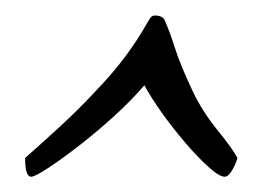

<svg xmlns="http://www.w3.org/2000/svg" viewBox="-20 -694 336 250"><path d="M20.5 -463.9Q12.7 -463.9 12.7 -488.3Q28.3 -502 56.6 -527.8Q85 -553.7 116.2 -587.9Q147.5 -622.1 169.9 -661.1Q174.8 -669.9 176.8 -671.9Q178.7 -673.8 181.6 -673.8Q191.4 -673.8 194.3 -668Q201.2 -652.3 208 -630.9Q214.8 -609.4 231.4 -574.2Q244.1 -547.9 263.7 -523.9Q283.2 -500 289.1 -488.3Q287.1 -480.5 282.2 -472.2Q277.3 -463.9 272.5 -463.9Q265.6 -463.9 251.5 -476.6Q237.3 -489.3 220.7 -508.8Q204.1 -528.3 189.9 -548.3Q175.8 -568.4 168 -583Q152.3 -564.5 129.4 -543.5Q106.4 -522.5 83 -504.4Q59.6 -486.3 42.5 -475.1Q25.4 -463.9 20.5 -463.9Z"/></svg>

Font: Crimson Text
Style: Italic
Weight: 400
Italic angle: -11°
Designer: Sebastian Kosch
Foundry: Sebastian Kosch
Version: Version 1.100; ttfautohint (v1.8.4)